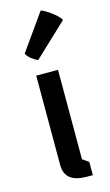

<svg xmlns="http://www.w3.org/2000/svg" viewBox="-121 -821 495 865"><g transform="rotate(-15 127.0 -388.5)"><path d="M68.8 -499H170.4V-82L199.2 -61.5V0H171.4L170.4 -1V0Q122.1 0 95.5 -19.5Q68.8 -39.1 68.8 -84ZM95.7 -564.5Q88.4 -567.4 80.3 -572.5Q72.3 -577.6 64.9 -583.5Q57.6 -589.4 52.2 -595.9Q46.9 -602.5 44.4 -608.4L164.1 -777.3Q172.9 -774.9 186.3 -766.8Q199.7 -758.8 212.9 -748.8Q226.1 -738.8 236.6 -728.3Q247.1 -717.8 250.5 -710.4L95.7 -564.5Z"/></g></svg>

Font: Basic
Style: Regular
Weight: 400
Designer: Magnus Gaarde
Foundry: Magnus Gaarde
Version: Version 1.003; ttfautohint (v1.1) -l 6 -r 16 -G 0 -x 16 -D l